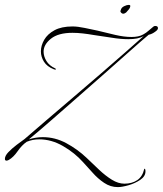

<svg xmlns="http://www.w3.org/2000/svg" viewBox="-66 -642 665 784"><path d="M415 122Q385 122 359 104.5Q333 87 312 63Q291 39 273 20Q239 -18 191.5 -45.5Q144 -73 94 -73Q67 -73 43 -63Q23 -49 6 -24.5Q-11 0 -30 11Q-32 12 -34.5 13Q-37 14 -39 14Q-46 14 -46 7Q-46 -6 -31.5 -21Q-17 -36 2 -50.5Q21 -65 34 -74Q72 -107 124 -151.5Q176 -196 233.5 -245Q291 -294 346.5 -342Q402 -390 447.5 -430Q493 -470 521 -495Q509 -488 493.5 -485Q478 -482 458 -482Q427 -482 390.5 -488Q354 -494 317 -499Q294 -503 272 -505.5Q250 -508 230 -508Q172 -508 142 -484Q112 -460 112 -431Q112 -412 123.5 -393Q135 -374 159 -363Q162 -362 162 -359Q162 -356 154 -359Q126 -370 113.5 -390Q101 -410 101 -432Q101 -456 114.5 -479.5Q128 -503 156.5 -518.5Q185 -534 230 -534Q251 -534 279.5 -528Q308 -522 332 -517Q368 -508 404.5 -499.5Q441 -491 471 -491Q485 -491 497.5 -493.5Q510 -496 520 -502Q531 -508 541 -517Q551 -526 560 -533Q563 -536 568 -536Q579 -536 579 -527Q579 -520 567 -512Q555 -503 541 -500Q510 -474 464 -433Q418 -392 363 -343.5Q308 -295 251.5 -245.5Q195 -196 143.5 -151Q92 -106 52 -73Q81 -82 109 -82Q159 -82 204.5 -57.5Q250 -33 287 2Q313 27 339 51.5Q365 76 391 92Q417 108 442 108Q473 108 494.5 93.5Q516 79 523 48Q523 47 524 47Q528 47 528 58Q528 78 506.5 92.5Q485 107 458.5 114.5Q432 122 415 122ZM438 -586Q432 -586 428 -591Q424 -596 427 -600Q429 -611 440.5 -616.5Q452 -622 459 -622Q466 -622 466 -618Q466 -611 460 -603.5Q454 -596 449 -591Q442 -586 438 -586Z"/></svg>

Font: Explora
Style: Regular
Weight: 400
Designer: Robert E. Leuschke
Foundry: Robert E. Leuschke
Version: Version 1.010